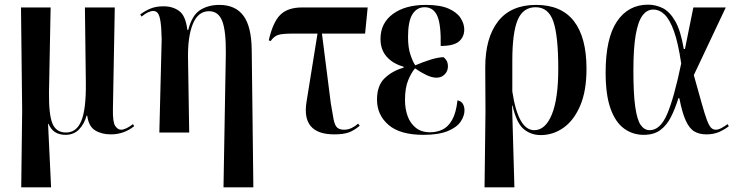

<svg xmlns="http://www.w3.org/2000/svg" viewBox="-20 -568 3157 823"><path d="M71 235 75 -94 70 -536H197L190 -172Q189 -76 205 -38Q221 0 263 0Q308 0 328.5 -49.5Q349 -99 348 -210L344 -536H472L464 -100Q463 -44 474 -28Q485 -12 499 -12Q509 -12 522.5 -18.5Q536 -25 550 -36L555 -27Q511 8 455 8Q416 8 388 -9Q360 -26 354 -72H351Q341 -36 318.5 -13Q296 10 261 10Q235 10 217 -1Q199 -12 188 -37H186L199 235Z M938 235 948 -338Q949 -436 932.5 -478Q916 -520 876 -520Q829 -520 806.5 -465Q784 -410 786 -315L791 0H663L673 -400Q672 -449 668 -475.5Q664 -502 656.5 -511.5Q649 -521 637 -521Q616 -521 587 -497L581 -506Q601 -521 624.5 -531Q648 -541 681 -541Q721 -541 748.5 -520.5Q776 -500 783 -440H787Q803 -503 838 -525Q873 -547 920 -547Q989 -547 1023.5 -500.5Q1058 -454 1059 -353L1066 235Z M1413 8Q1271 8 1294 -132L1341 -424H1236Q1191 -424 1173 -418.5Q1155 -413 1140 -392L1132 -395Q1150 -474 1182 -505Q1214 -536 1274 -536H1556L1545 -424H1360L1398 -125Q1405 -81 1410 -56Q1415 -31 1425 -21.5Q1435 -12 1455 -12Q1472 -12 1487.5 -19.5Q1503 -27 1515 -38L1522 -29Q1497 -8 1474 0Q1451 8 1413 8Z M1795 10Q1695 10 1645.5 -32.5Q1596 -75 1596 -141Q1596 -201 1628.5 -232.5Q1661 -264 1710 -278V-282Q1664 -295 1637.5 -325Q1611 -355 1611 -401Q1611 -469 1664 -508Q1717 -547 1805 -547Q1867 -547 1903 -531Q1939 -515 1954.5 -490.5Q1970 -466 1970 -442Q1970 -410 1947.5 -390.5Q1925 -371 1869 -371Q1871 -462 1854.5 -499.5Q1838 -537 1800 -537Q1767 -537 1748 -507Q1729 -477 1729 -409Q1729 -364 1739.5 -333Q1750 -302 1760 -288Q1793 -302 1824.5 -312Q1856 -322 1881 -323Q1888 -318 1894 -308.5Q1900 -299 1900 -283Q1900 -263 1886 -249Q1872 -235 1851 -235Q1832 -235 1808.5 -246Q1785 -257 1759 -275Q1744 -258 1730 -225Q1716 -192 1716 -139Q1716 -102 1727 -71Q1738 -40 1762 -20.5Q1786 -1 1824 -1Q1852 -1 1876.5 -12.5Q1901 -24 1918 -54Q1935 -84 1941 -138Q1958 -134 1964.5 -122Q1971 -110 1971 -95Q1971 -71 1954.5 -46.5Q1938 -22 1899 -6Q1860 10 1795 10Z M2057 235 2061 -90 2060 -279Q2060 -406 2115 -476.5Q2170 -547 2278 -547Q2386 -547 2440 -477.5Q2494 -408 2494 -273Q2494 -178 2467 -115Q2440 -52 2395.5 -20.5Q2351 11 2298 11Q2256 11 2225 -14.5Q2194 -40 2177 -115H2175L2185 235ZM2270 -10Q2318 -10 2345.5 -77.5Q2373 -145 2373 -273Q2373 -414 2352 -475.5Q2331 -537 2276 -537Q2222 -537 2199 -482.5Q2176 -428 2176 -308V-176Q2201 -10 2270 -10Z M2739 10Q2692 10 2655 -17Q2618 -44 2597 -102.5Q2576 -161 2576 -257Q2576 -404 2624.5 -476Q2673 -548 2758 -548Q2791 -548 2821 -533Q2851 -518 2874.5 -477Q2898 -436 2911 -358H2916L2952 -536H3091L2954 -246Q2975 -171 2988 -124.5Q3001 -78 3010 -54Q3019 -30 3027.5 -21Q3036 -12 3048 -12Q3060 -12 3074 -20Q3088 -28 3099 -36L3104 -27Q3088 -14 3064 -3Q3040 8 3008 8Q2978 8 2956.5 -4.5Q2935 -17 2919.5 -51Q2904 -85 2892 -147H2888Q2874 -102 2856 -66.5Q2838 -31 2810.5 -10.5Q2783 10 2739 10ZM2765 -10Q2810 -10 2839.5 -78.5Q2869 -147 2900 -296Q2887 -384 2869 -434Q2851 -484 2829 -505.5Q2807 -527 2780 -527Q2753 -527 2734 -501.5Q2715 -476 2705 -419Q2695 -362 2695 -265Q2695 -165 2703 -109.5Q2711 -54 2726.5 -32Q2742 -10 2765 -10Z"/></svg>

Font: Noto Serif Display Condensed SemiBold
Style: Regular
Weight: 600
Width: 3
Designer: Monotype Design Team
Foundry: Monotype Imaging Inc.
Version: Version 2.009